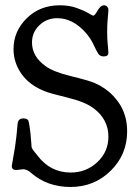

<svg xmlns="http://www.w3.org/2000/svg" viewBox="-20 -705 531 741"><path d="M32.2 -515.6Q32.2 -584 83 -634.3Q133.8 -684.6 210.9 -684.6Q247.1 -684.6 275.9 -674.3Q304.7 -664.1 320.8 -654.3Q336.9 -644.5 339.8 -644.5Q345.7 -644.5 356.9 -664.6Q368.2 -684.6 381.8 -684.6Q388.7 -684.6 393.6 -679.2Q398.4 -673.8 398.4 -666Q398.4 -664.1 397.5 -653.3Q396.5 -642.6 395 -623.5Q393.6 -604.5 393.6 -583Q393.6 -561.5 395 -543Q396.5 -524.4 397.5 -514.2Q398.4 -503.9 398.4 -502Q398.4 -487.3 380.9 -487.3H379.9Q366.2 -487.3 359.4 -497.6Q352.5 -507.8 341.3 -532.2Q330.1 -556.6 310.5 -579.1Q260.7 -634.8 201.2 -634.8Q160.2 -634.8 131.8 -607.4Q103.5 -580.1 103.5 -541Q103.5 -487.3 155.3 -450.2Q185.5 -427.7 253.9 -411.1Q322.3 -394.5 344.7 -384.8Q401.4 -360.4 436 -312Q470.7 -263.7 470.7 -198.2Q470.7 -108.4 407.2 -45.9Q343.8 16.6 252 16.6Q162.1 16.6 99.6 -38.1Q84 -51.8 69.3 -51.8Q64.5 -51.8 55.7 -50.3Q46.9 -48.8 43 -48.8Q25.4 -48.8 25.4 -64.5Q25.4 -67.4 28.8 -84Q32.2 -100.6 38.1 -138.7Q43.9 -176.8 47.9 -226.6Q49.8 -248 70.3 -248Q85.9 -248 89.4 -239.3Q92.8 -230.5 97.7 -190.4Q98.6 -177.7 99.6 -166Q100.6 -154.3 101.1 -149.4Q101.6 -144.5 101.6 -140.6Q101.6 -136.7 103.5 -133.3Q105.5 -129.9 106.4 -127.9Q107.4 -126 113.3 -118.7Q119.1 -111.3 124 -105.5Q173.8 -39.1 252.9 -39.1Q312.5 -39.1 355.5 -79.1Q398.4 -119.1 398.4 -177.7Q398.4 -245.1 339.8 -288.1Q306.6 -312.5 239.3 -328.6Q171.9 -344.7 151.4 -353.5Q92.8 -377 62.5 -420.4Q32.2 -463.9 32.2 -515.6Z"/></svg>

Font: Goudy Bookletter 1911
Style: Regular
Weight: 400
Version: Version 2010.07.03